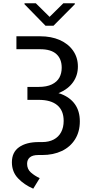

<svg xmlns="http://www.w3.org/2000/svg" viewBox="-20 -926 553 1159"><path d="M340.3 -684.6C306.2 -699.5 266.9 -707 222.7 -707H79.1V-628.9H222.7C266.3 -628.9 298.8 -619.1 320.3 -599.6C341.8 -580.1 352.5 -552.7 352.5 -517.6C352.5 -494.8 347.8 -474.8 338.4 -457.5C328.9 -440.3 313.8 -426.6 293 -416.5C272.1 -406.4 245.8 -401.4 213.9 -401.4H145.5V-342.8H214.8C261.7 -342.8 302.9 -350.4 338.4 -365.7C373.9 -381 401.4 -402.3 420.9 -429.7C440.4 -457 450.2 -488.6 450.2 -524.4C450.2 -560.9 440.4 -592.9 420.9 -620.6C401.4 -648.3 374.5 -669.6 340.3 -684.6ZM348.1 -358.9C311.4 -372.9 266.9 -379.9 214.8 -379.9H145.5V-323.2H213.9C262.7 -323.2 300 -312.5 325.7 -291C351.4 -269.5 364.3 -238 364.3 -196.3C364.3 -170.2 359.2 -147.6 349.1 -128.4C339 -109.2 324.2 -94.4 304.7 -84C285.2 -73.6 261.7 -68.4 234.4 -68.4H213.9C163.7 -68.4 124.2 -58.1 95.2 -37.6C66.2 -17.1 51.8 13.3 51.8 53.7C51.8 92.1 64.1 124.3 88.9 150.4C113.6 176.4 144.2 197.3 180.7 212.9L219.7 149.4C198.9 139.6 181 128.1 166 114.7C151 101.4 143.6 84 143.6 62.5C143.6 46.2 149.1 33.4 160.2 23.9C171.2 14.5 188.2 9.8 210.9 9.8H234.4C279.3 9.8 318.8 1.6 353 -14.6C387.2 -30.9 413.9 -54.4 433.1 -85C452.3 -115.6 461.9 -151.7 461.9 -193.4C461.9 -234.4 452.1 -268.7 432.6 -296.4C413.1 -324.1 384.9 -344.9 348.1 -358.9ZM279.3 -824.2 196.3 -906.2H127.9V-900.4L254.9 -770.5H302.7L431.6 -900.4V-906.2H362.3Z"/></svg>

Font: Pretendard Variable
Style: Regular
Weight: 400
Designer: Base glyphs from Inter by Rasmus Andersson; Hangeul glyphs from Noto Sans CJK(Source Han Sans) by Jang Soo-young and Kan
Foundry: Kil Hyung-jin
Version: Version 1.309;Glyphs 3.2 (3225)